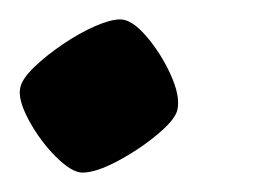

<svg xmlns="http://www.w3.org/2000/svg" viewBox="-20 -178 271 198"><path d="M65 0Q54 0 37.5 -16.5Q21 -33 9.5 -54.5Q-2 -76 1 -88Q3 -97 15.5 -109Q28 -121 45 -132.5Q62 -144 78 -151Q94 -158 104 -158Q116 -158 131 -140.5Q146 -123 156 -101Q166 -79 163 -65Q161 -55 142.5 -39.5Q124 -24 101.5 -12Q79 0 65 0Z"/></svg>

Font: Texturina SemiBold
Style: Italic
Weight: 600
Italic angle: -11°
Designer: Guillermo Torres Carreño
Foundry: Omnibus-Type
Version: Version 1.002; ttfautohint (v1.8.3)